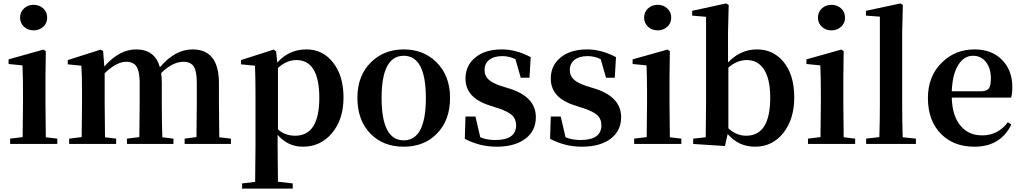

<svg xmlns="http://www.w3.org/2000/svg" viewBox="-20 -839 5960 1119"><path d="M120 -683Q97 -704 97 -736Q97 -769 120 -790Q143 -811 176 -811Q209 -811 232 -790Q255 -769 255 -736Q255 -704 232 -683Q209 -662 176 -662Q143 -662 120 -683ZM314 -31V0H39V-31L112 -40Q114 -154 114 -235V-306Q114 -383 111 -458L30 -466V-493L233 -550L247 -541L245 -385V-235Q245 -153 247 -39Z M1326 -31V0H1056V-31L1125 -40Q1127 -154 1127 -235V-357Q1127 -425 1108 -453Q1090 -479 1049 -479Q986 -479 919 -413Q923 -390 923 -357V-235Q923 -125 926 -39L991 -31V0H720V-31L792 -40Q794 -154 794 -235V-356Q794 -423 775 -452Q757 -479 716 -479Q659 -479 590 -412V-235Q590 -153 592 -39L657 -31V0H383V-31L456 -40Q458 -154 458 -235V-307Q458 -409 454 -456L375 -464V-489L567 -550L581 -541L588 -451Q675 -551 773 -551Q883 -551 912 -447Q1000 -551 1102 -551Q1256 -551 1256 -355V-235Q1256 -153 1258 -39Z M1600 -85Q1641 -48 1700 -48Q1841 -48 1841 -268Q1841 -489 1707 -489Q1651 -489 1600 -443ZM1596 -474Q1664 -551 1766 -551Q1860 -551 1919 -477Q1982 -400 1982 -271Q1982 -141 1913 -61Q1847 16 1745 16Q1658 16 1598 -53V16Q1598 76 1600 220L1686 230V260H1391V230L1467 221Q1469 77 1469 16V-306Q1469 -384 1466 -456L1385 -464V-489L1575 -550L1589 -540Z M2140 -59Q2063 -137 2063 -269Q2063 -399 2143 -477Q2219 -551 2333 -551Q2447 -551 2522 -478Q2603 -399 2603 -269Q2603 -137 2525 -59Q2451 16 2333 16Q2214 16 2140 -59ZM2462 -268Q2462 -514 2333 -514Q2204 -514 2204 -268Q2204 -21 2333 -21Q2462 -21 2462 -268Z M2955 -321Q3103 -272 3103 -156Q3103 -78 3044 -32Q2982 16 2874 16Q2776 16 2689 -30L2693 -160H2751L2779 -39Q2817 -23 2866 -23Q2988 -23 2988 -109Q2988 -143 2967 -165Q2944 -188 2887 -207L2832 -225Q2693 -269 2693 -381Q2693 -456 2748 -502Q2805 -551 2905 -551Q2988 -551 3073 -506L3066 -386H3015L2984 -494Q2948 -512 2908 -512Q2859 -512 2831 -490Q2804 -468 2804 -431Q2804 -398 2825 -378Q2847 -355 2903 -337Z M3452 -321Q3600 -272 3600 -156Q3600 -78 3541 -32Q3479 16 3371 16Q3273 16 3186 -30L3190 -160H3248L3276 -39Q3314 -23 3363 -23Q3485 -23 3485 -109Q3485 -143 3464 -165Q3441 -188 3384 -207L3329 -225Q3190 -269 3190 -381Q3190 -456 3245 -502Q3302 -551 3402 -551Q3485 -551 3570 -506L3563 -386H3512L3481 -494Q3445 -512 3405 -512Q3356 -512 3328 -490Q3301 -468 3301 -431Q3301 -398 3322 -378Q3344 -355 3400 -337Z M3757 -683Q3734 -704 3734 -736Q3734 -769 3757 -790Q3780 -811 3813 -811Q3846 -811 3869 -790Q3892 -769 3892 -736Q3892 -704 3869 -683Q3846 -662 3813 -662Q3780 -662 3757 -683ZM3951 -31V0H3676V-31L3749 -40Q3751 -154 3751 -235V-306Q3751 -383 3748 -458L3667 -466V-493L3870 -550L3884 -541L3882 -385V-235Q3882 -153 3884 -39Z M4225 -91Q4272 -48 4329 -48Q4469 -48 4469 -270Q4469 -380 4431 -437Q4395 -489 4333 -489Q4275 -489 4225 -445ZM4223 -475Q4295 -551 4392 -551Q4487 -551 4547 -478Q4609 -402 4609 -271Q4609 -146 4546 -65Q4482 16 4381 16Q4284 16 4221 -58L4205 12L4020 0V-31L4093 -39Q4095 -155 4095 -235V-741L4014 -748V-776L4212 -819L4227 -810L4223 -651Z M4770 -683Q4747 -704 4747 -736Q4747 -769 4770 -790Q4793 -811 4826 -811Q4859 -811 4882 -790Q4905 -769 4905 -736Q4905 -704 4882 -683Q4859 -662 4826 -662Q4793 -662 4770 -683ZM4964 -31V0H4689V-31L4762 -40Q4764 -154 4764 -235V-306Q4764 -383 4761 -458L4680 -466V-493L4883 -550L4897 -541L4895 -385V-235Q4895 -153 4897 -39Z M5318 -31V0H5028V-31L5105 -40Q5108 -135 5108 -235V-742L5027 -748V-776L5228 -819L5242 -810L5238 -651V-235Q5238 -135 5241 -39Z M5698 -307Q5731 -307 5744 -325Q5755 -341 5755 -381Q5755 -441 5726 -478Q5697 -514 5651 -514Q5600 -514 5568 -465Q5531 -411 5527 -307ZM5527 -270Q5530 -160 5581 -103Q5627 -50 5704 -50Q5797 -50 5854 -127L5874 -113Q5811 16 5659 16Q5538 16 5465 -58Q5388 -135 5388 -268Q5388 -397 5472 -477Q5549 -551 5660 -551Q5761 -551 5821 -489Q5880 -428 5880 -332Q5880 -294 5873 -270Z"/></svg>

Font: `n[OS CN
Style: <[WOS[P|ûg*[NI>           
Weight: 700
Designer: Ryoko NISHIZUKA ¬âXZm¬º[P (kana & ideographs); Frank Grie√ühammer (Latin, Greek & Cyrillic); Wenlong ZHANG _ e¬á¬ü¬ô (b
Foundry: Adobe Systems Incorporated
Version: Version 1.00 April 7, 2017, initial release